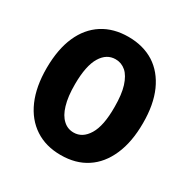

<svg xmlns="http://www.w3.org/2000/svg" viewBox="-169 -891 1046 1063"><g transform="rotate(30 354.5 -359.5)"><path d="M354.5 17.6Q259.3 17.6 190.4 -27.8Q121.1 -73.2 84 -158.2Q46.9 -243.2 47.4 -362.8Q48.3 -483.4 85 -565.9Q121.6 -648.9 190.9 -693.4Q259.8 -737.3 354.5 -737.3Q449.2 -737.3 519 -693.4Q587.4 -649.4 625 -565.9Q662.6 -481.4 662.1 -362.8Q662.1 -242.7 624.5 -157.2Q586.9 -71.3 519 -27.3Q451.2 17.6 354.5 17.6ZM354.5 -126Q411.1 -126 446.3 -184.1Q481.9 -242.2 481 -362.8Q481 -442.4 465.3 -492.7Q448.7 -544.9 420.9 -569.3Q392.1 -594.2 354.5 -594.2Q297.4 -594.2 263.2 -537.6Q228.5 -480.5 228 -362.8Q227.5 -283.7 243.7 -230Q258.8 -178.2 288.1 -151.9Q315.9 -126 354.5 -126Z"/></g></svg>

Font: My Font
Style: Regular
Weight: 500
Designer: Rasmus Andersson
Foundry: rsms
Version: Version 0.001